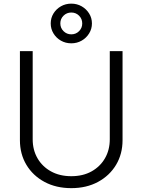

<svg xmlns="http://www.w3.org/2000/svg" viewBox="-20 -1003 768 1035"><path d="M364.3 11.2Q282.2 11.2 219.7 -22.5Q157.2 -56.2 122.3 -114.5Q87.4 -172.9 87.4 -247.1V-727.5H156.2V-252Q156.2 -194.8 182.1 -149.9Q208 -105 254.9 -79.1Q301.8 -53.2 364.3 -53.2Q427.2 -53.2 473.6 -79.1Q520 -105 545.9 -149.9Q571.8 -194.8 571.8 -252V-727.5H640.6V-247.1Q640.6 -172.9 605.7 -114.5Q570.8 -56.2 508.5 -22.5Q446.3 11.2 364.3 11.2ZM364.3 -769.5Q333.5 -769.5 308.3 -783.9Q283.2 -798.3 268.3 -822.8Q253.4 -847.2 253.4 -876.5Q253.4 -906.2 268.3 -930.4Q283.2 -954.6 308.3 -969Q333.5 -983.4 364.3 -983.4Q395 -983.4 420.2 -969Q445.3 -954.6 460.4 -930.4Q475.6 -906.2 475.6 -876.5Q475.6 -847.2 460.4 -822.8Q445.3 -798.3 420.2 -783.9Q395 -769.5 364.3 -769.5ZM364.3 -817.9Q389.2 -817.9 406.2 -835Q423.3 -852.1 423.3 -876.5Q423.3 -901.4 406.2 -918.5Q389.2 -935.5 364.3 -935.5Q339.8 -935.5 322.5 -918.5Q305.2 -901.4 305.2 -877Q305.2 -852.1 322.5 -835Q339.8 -817.9 364.3 -817.9Z"/></svg>

Font: Inter 17pt Light
Style: Regular
Weight: 300
Version: Version 4.001;git-66647c0bb